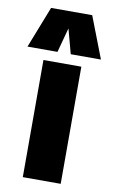

<svg xmlns="http://www.w3.org/2000/svg" viewBox="-141 -836 521 883"><g transform="rotate(10 119.5 -394.5)"><path d="M31 0V-547H208V0ZM-52 -595 24 -789H216L291 -595H150L119 -710L88 -595Z"/></g></svg>

Font: Georama SemiCondensed ExtraBold
Style: Regular
Weight: 800
Width: 4
Designer: Jean-Baptiste Levee
Foundry: Production Type
Version: Version 1.000